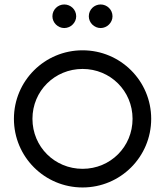

<svg xmlns="http://www.w3.org/2000/svg" viewBox="-20 -827 735 855"><path d="M266.1 -702.1C294.9 -702.1 319.3 -726.1 319.3 -754.4C319.3 -784.2 294.9 -807.1 266.1 -807.1C237.8 -807.1 213.4 -784.2 213.4 -754.4C213.4 -726.1 237.8 -702.1 266.1 -702.1ZM428.2 -702.1C456.5 -702.1 481 -726.1 481 -754.4C481 -784.2 456.5 -807.1 428.2 -807.1C399.4 -807.1 375.5 -784.2 375.5 -754.4C375.5 -726.1 399.4 -702.1 428.2 -702.1ZM347.7 7.8C516.6 7.8 653.3 -128.4 653.3 -297.9C653.3 -466.8 516.6 -603 347.7 -603C178.7 -603 42 -466.8 42 -297.9C42 -128.4 178.7 7.8 347.7 7.8ZM347.7 -75.2C223.6 -75.2 124.5 -173.3 124.5 -297.9C124.5 -421.9 223.6 -520 347.7 -520C471.7 -520 570.3 -421.9 570.3 -297.9C570.3 -173.3 471.7 -75.2 347.7 -75.2Z"/></svg>

Font: Now Medium
Style: Regular
Weight: 500
Designer: Alfredo Marco Pradil
Foundry: Alfredo Marco Pradil
Version: Version 1.200;hotconv 1.0.109;makeotfexe 2.5.65596